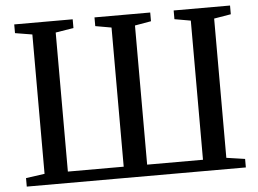

<svg xmlns="http://www.w3.org/2000/svg" viewBox="-52 -810 1180 877"><g transform="rotate(-5 538.0 -371.5)"><path d="M36 0V-39L122 -51V-690L43.5 -703V-743H311.5V-703L229 -689.5V-52H485V-690L411.5 -703V-743H667V-703L592.5 -690V-52H848.5V-690L774.5 -703V-743H1033V-703L955.5 -690V-51.5L1040.5 -39V0Z"/></g></svg>

Font: Merriweather 60pt
Style: Regular
Weight: 400
Version: Version 2.100